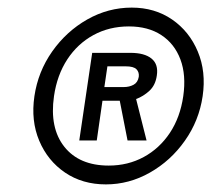

<svg xmlns="http://www.w3.org/2000/svg" viewBox="-20 -753 560 505"><path d="M258.5 -268Q197 -268 151.2 -299Q105.5 -330 83.2 -382.8Q61 -435.5 70.5 -500Q80 -564.5 117.2 -617.5Q154.5 -670.5 209.5 -701.8Q264.5 -733 326.5 -733Q387 -733 432.5 -701.8Q478 -670.5 500.2 -617.5Q522.5 -564.5 513 -500Q503.5 -435.5 466.2 -382.8Q429 -330 374.2 -299Q319.5 -268 258.5 -268ZM266 -317.5Q316.5 -317.5 358 -340Q399.5 -362.5 426.8 -403.5Q454 -444.5 462 -500Q470 -555.5 454.5 -596.8Q439 -638 404.2 -660.8Q369.5 -683.5 319 -683.5Q267.5 -683.5 225.8 -660.8Q184 -638 157 -596.8Q130 -555.5 122 -500Q110 -416.5 149.2 -367Q188.5 -317.5 266 -317.5ZM188.5 -383.5 222.5 -614H323Q360 -614 378.5 -599Q397 -584 392.5 -554.5Q389 -529 373 -514.2Q357 -499.5 338 -492.5L365.5 -383.5H315.5L295 -488H249.5L234.5 -383.5ZM254.5 -524H305.5Q320 -524 331.2 -530Q342.5 -536 345 -551Q346.5 -563 339 -570.8Q331.5 -578.5 311 -578.5H262.5Z"/></svg>

Font: Public Sans Thin Medium
Style: Italic
Weight: 500
Italic angle: -8°
Version: Version 2.001